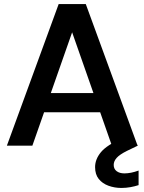

<svg xmlns="http://www.w3.org/2000/svg" viewBox="-20 -720 714 949"><path d="M14 0 270 -700H404L660 0H533L311 -633H362L140 0ZM132 -165 165 -260H509L542 -165ZM580 209Q546 209 516 198Q486 187 468 164.5Q450 142 450 106Q450 67 479 32Q508 -3 585 -37L633 -57L661 0L607 26Q571 44 556.5 60.5Q542 77 542 95Q542 115 556.5 126Q571 137 595 137Q627 137 665 123V195Q647 201 625 205Q603 209 580 209Z"/></svg>

Font: Host Grotesk SemiBold
Style: Regular
Weight: 600
Designer: Doukan Karapınar
Foundry: Element Type
Version: Version 1.003